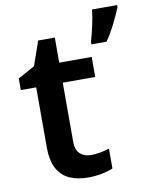

<svg xmlns="http://www.w3.org/2000/svg" viewBox="-86 -824 704 897"><g transform="rotate(-10 266.0 -375.0)"><path d="M291 -91Q314 -91 336.5 -95.5Q359 -100 378 -106V-12Q358 -3 326 3.5Q294 10 259 10Q213 10 175 -5.5Q137 -21 115 -59Q93 -97 93 -165V-447H20V-502L100 -546L140 -661H219V-542H373V-447H219V-166Q219 -128 239 -109.5Q259 -91 291 -91ZM532 -750Q520 -720 499.5 -678.5Q479 -637 454 -600H382V-613Q391 -642 400.5 -685Q410 -728 413 -760H532Z"/></g></svg>

Font: Noto Sans Gujarati UI SemiBold
Style: Regular
Weight: 600
Designer: Jelle Bosma - Monotype Design Team, Universal Thirst
Foundry: Monotype Imaging Inc.
Version: Version 2.106; ttfautohint (v1.8.4.7-5d5b)